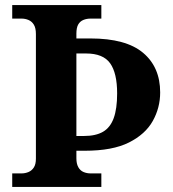

<svg xmlns="http://www.w3.org/2000/svg" viewBox="-20 -734 678 754"><path d="M28 0V-53H64Q79 -53 92 -58.5Q105 -64 113 -76.5Q121 -89 121 -111V-600Q121 -624 113 -637Q105 -650 92 -655.5Q79 -661 64 -661H28V-714H378V-661H336Q320 -661 307 -655.5Q294 -650 287 -637.5Q280 -625 280 -602V-583H335Q475 -583 542 -526.5Q609 -470 609 -371Q609 -311 580 -259Q551 -207 486.5 -174.5Q422 -142 313 -142H280V-112Q280 -91 287.5 -77.5Q295 -64 308 -58.5Q321 -53 336 -53H378V0ZM310 -200Q356 -200 384.5 -216.5Q413 -233 426.5 -270Q440 -307 440 -367Q440 -447 412.5 -485.5Q385 -524 318 -524H280V-200Z"/></svg>

Font: Noto Serif Myanmar
Style: Regular
Weight: 400
Designer: Ben Mitchell and the Monotype Design Team
Foundry: Monotype Imaging Inc.
Version: Version 2.106